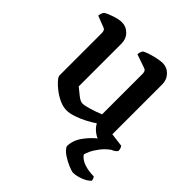

<svg xmlns="http://www.w3.org/2000/svg" viewBox="-193 -627 953 953"><g transform="rotate(45 284.0 -150.0)"><path d="M230 4Q206 4 180.5 -7.5Q155 -19 133 -36Q111 -53 97 -69Q83 -85 83 -94V-392Q83 -400 80 -407Q77 -414 68 -417L9 -440Q10 -452 14 -460.5Q18 -469 22 -472Q38 -481 66.5 -490.5Q95 -500 116 -500Q146 -500 167.5 -478Q189 -456 189 -423V-123Q204 -111 225.5 -93.5Q247 -76 262 -76Q278 -76 309 -85.5Q340 -95 369 -107V-392Q369 -400 366 -407Q363 -414 354 -417L282 -442Q283 -454 286.5 -461.5Q290 -469 293 -472Q304 -478 324 -484.5Q344 -491 366 -495.5Q388 -500 402 -500Q432 -500 453.5 -478Q475 -456 475 -423V-73L546 -64Q549 -61 552 -53.5Q555 -46 555 -36Q550 -27 535 -19Q520 -11 502.5 -5.5Q485 0 473 0Q444 0 419 -17Q394 -34 382 -57Q362 -43 335 -29Q308 -15 280 -5.5Q252 4 230 4ZM472 200Q463 200 438.5 190Q414 180 390 164Q366 148 357 129Q357 88 384 50.5Q411 13 447 -14L526 -15Q501 3 483 26.5Q465 50 455.5 70.5Q446 91 446 99Q461 120 491 130Q521 140 558 140Q561 144 563.5 150Q566 156 566 162Q552 178 523.5 189Q495 200 472 200Z"/></g></svg>

Font: Texturina 72pt SemiBold
Style: Regular
Weight: 600
Designer: Guillermo Torres Carreño
Foundry: Omnibus-Type
Version: Version 1.002; ttfautohint (v1.8.3)